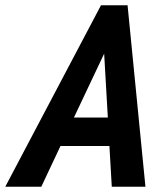

<svg xmlns="http://www.w3.org/2000/svg" viewBox="-77 -710 637 730"><path d="M-57 0 307 -690H408L476 0H348L339 -155H153L80 0ZM204 -263H333L319 -506Z"/></svg>

Font: Radio Canada Condensed SemiBold
Style: Italic
Weight: 600
Width: 3
Italic angle: -12°
Designer: Charles Daoud, Etienne Aubert Bonn, Alexandre Saumier Demers, Jacques Le Bailly
Foundry: Radio-Canada
Version: Version 2.104; ttfautohint (v1.8.4.7-5d5b);gftools[0.9.28.de